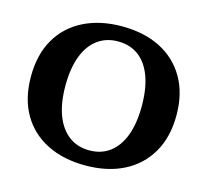

<svg xmlns="http://www.w3.org/2000/svg" viewBox="-102 -814 1024 947"><g transform="rotate(15 409.5 -341.0)"><path d="M409 14Q298 14 214 -28Q130 -70 84 -149.5Q38 -229 38 -341Q38 -453 84 -532.5Q130 -612 214 -654Q298 -696 409 -696Q522 -696 605 -654Q688 -612 734.5 -532.5Q781 -453 781 -341Q781 -229 734.5 -149.5Q688 -70 605 -28Q522 14 409 14ZM409 -63Q471 -63 514.5 -96Q558 -129 581 -191Q604 -253 604 -341Q604 -430 581 -492Q558 -554 514.5 -586.5Q471 -619 409 -619Q349 -619 305 -586.5Q261 -554 237.5 -492Q214 -430 214 -341Q214 -253 237.5 -191Q261 -129 305 -96Q349 -63 409 -63Z"/></g></svg>

Font: Montagu Slab 144pt SemiBold
Style: Regular
Weight: 600
Version: Version 1.000